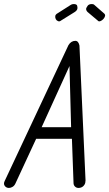

<svg xmlns="http://www.w3.org/2000/svg" viewBox="-42 -927 538 945"><path d="M469 -862Q477 -856 475 -848Q473 -840 466.5 -833Q460 -826 452 -823Q444 -820 440 -825L389 -868Q381 -876 382 -885Q383 -889 389 -898Q395 -907 410 -907Q418 -907 421 -904ZM379 -39Q378 -35 378 -31V-29Q376 -18 367 -10Q358 -2 344 -2Q335 -2 328 -8Q321 -14 320 -24L312 -244H136L34 -24Q29 -13 20 -7.5Q11 -2 2 -2Q-11 -2 -18.5 -12Q-26 -22 -19 -36L295 -705Q308 -726 329 -726Q337 -726 342 -719.5Q347 -713 349 -703V-704ZM308 -301 300 -602 163 -301ZM242 -862Q231 -856 230 -848Q229 -840 232.5 -833Q236 -826 243.5 -823Q251 -820 257 -825L326 -868Q338 -876 339 -885Q340 -889 338 -898Q336 -907 321 -907Q314 -907 308 -904Z"/></svg>

Font: VDS
Style: Thin Italic
Weight: 100
Width: 0
Designer: artmaker
Foundry: artmaker
Version: Version 1.000 2012 initial release